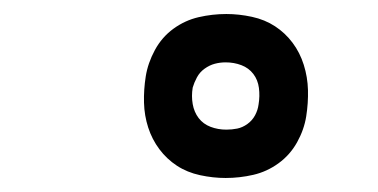

<svg xmlns="http://www.w3.org/2000/svg" viewBox="-20 -794 540 274"><path d="M302 -540Q284 -540 265.5 -544Q247 -548 232.5 -557.5Q218 -567 207.5 -581Q197 -595 191.5 -612Q186 -629 185.5 -647.5Q185 -666 188 -685Q191 -704 201 -722.5Q211 -741 227.5 -753Q244 -765 263.5 -769.5Q283 -774 303 -774Q321 -774 339.5 -770Q358 -766 372.5 -756.5Q387 -747 397.5 -733Q408 -719 413.5 -701.5Q419 -684 419.5 -665.5Q420 -647 417 -628Q414 -609 404 -591Q394 -573 377.5 -561Q361 -549 341.5 -544.5Q322 -540 302 -540ZM303 -609Q311 -609 318.5 -610.5Q326 -612 333 -617Q340 -622 344 -629.5Q348 -637 349 -645Q351 -657 349.5 -668.5Q348 -680 341.5 -688.5Q335 -697 324.5 -701Q314 -705 302 -705Q294 -705 286.5 -703Q279 -701 272 -696Q265 -691 261 -683.5Q257 -676 255 -669Q253 -657 255 -645.5Q257 -634 263.5 -625.5Q270 -617 280.5 -613Q291 -609 303 -609Z"/></svg>

Font: Iosevka SS18
Style: Italic
Weight: 400
Italic angle: -9°
Monospace: yes
Designer: Belleve Invis
Foundry: Belleve Invis
Version: Version 25.1.1; ttfautohint (v1.8.4)